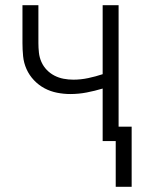

<svg xmlns="http://www.w3.org/2000/svg" viewBox="-20 -540 540 735"><path d="M423 175V0H373V-201Q343 -192 312 -186Q281 -180 249 -180Q224 -180 198.5 -185Q173 -190 150.5 -202Q128 -214 110 -233Q92 -252 81.5 -275.5Q71 -299 68.5 -324.5Q66 -350 66 -375V-520H127V-375Q127 -357 129 -338.5Q131 -320 138.5 -303Q146 -286 159 -272.5Q172 -259 188.5 -250.5Q205 -242 223.5 -238.5Q242 -235 261 -235Q289 -235 317.5 -241Q346 -247 373 -256V-520H434V-55H484V175Z"/></svg>

Font: Iosevka SS04 Light
Style: Regular
Weight: 300
Monospace: yes
Designer: Belleve Invis
Foundry: Belleve Invis
Version: Version 19.0.0; ttfautohint (v1.8.4)